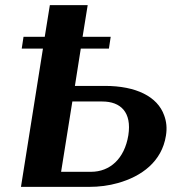

<svg xmlns="http://www.w3.org/2000/svg" viewBox="-20 -731 671 751"><path d="M65 -541H148L62 0H327C368 0 406 -5 441 -15C534 -41 613 -99 629 -200C634 -230 631 -256 622 -280C596 -353 513 -395 390 -395H273L296 -541H406L413 -587H303L323 -711H175L155 -587H72ZM219 -59 263 -334H380C452 -334 496 -292 482 -202C467 -110 410 -59 336 -59Z"/></svg>

Font: Aerodynamic
Style: Obl
Weight: 500
Designer: Google
Version: Version 2.000980; 2014